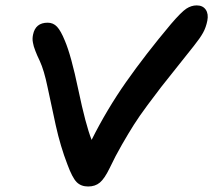

<svg xmlns="http://www.w3.org/2000/svg" viewBox="-20 -718 782 704"><path d="M303.2 -34.2Q276.9 -34.2 261 -50.3Q245.1 -66.4 227.1 -115.2Q201.7 -180.7 184.3 -259Q167 -337.4 154.3 -398.9Q141.6 -460.4 126 -494.1Q119.1 -508.8 116.7 -514.2Q114.3 -519.5 109.9 -530.8Q105.5 -542 104 -547.6Q102.5 -553.2 100.8 -561.5Q99.1 -569.8 99.4 -576.7Q99.6 -583.5 101.1 -590.8Q109.9 -634.8 154.8 -634.8Q175.3 -634.8 189.2 -619.9Q203.1 -605 217.8 -568.8Q240.7 -515.6 267.3 -388.4Q293.9 -261.2 315.9 -205.1Q371.6 -316.4 442.1 -417Q512.7 -517.6 606.9 -629.9Q645 -674.3 663.3 -686.3Q681.6 -698.2 701.2 -698.2Q723.6 -698.2 734.4 -682.6Q745.1 -667 740.2 -642.1Q735.4 -617.7 724.6 -598.1Q713.9 -578.6 690.9 -549.8Q670.9 -524.4 629.9 -473.1Q588.9 -421.9 570.8 -398.7Q552.7 -375.5 521.2 -333Q489.7 -290.5 470.5 -260Q451.2 -229.5 427 -187.5Q402.8 -145.5 381.8 -101.1Q363.3 -63 346.2 -48.6Q329.1 -34.2 303.2 -34.2Z"/></svg>

Font: Shantell Sans Irregular
Style: Italic
Weight: 500
Italic angle: -11.31°
Designer: Stephen Nixon, Anya Danilova, Shantell Martin
Foundry: Arrow Type
Version: Version 1.006;[9816181b4]